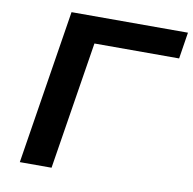

<svg xmlns="http://www.w3.org/2000/svg" viewBox="-79 -785 869 864"><g transform="rotate(10 355.5 -352.5)"><path d="M67 0 179 -705H711L692 -584H305L212 0Z"/></g></svg>

Font: Nunito Sans 7pt SemiExpanded
Style: Bold Italic
Weight: 700
Width: 6
Italic angle: -9°
Designer: Vernon Adams
Foundry: Vernon Adams
Version: Version 3.101;gftools[0.9.27]